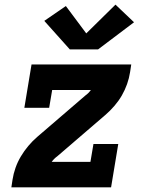

<svg xmlns="http://www.w3.org/2000/svg" viewBox="-20 -808 640 828"><path d="M29 0 34 -33Q38 -59 47 -84.5Q56 -110 70 -133.5Q84 -157 102 -178.5Q120 -200 141 -218L348 -396Q355 -401 361 -407Q367 -413 372 -420H205L192 -343H85L116 -530H546L541 -497Q537 -471 528 -445.5Q519 -420 505.5 -396.5Q492 -373 473.5 -351.5Q455 -330 434 -312L227 -134Q220 -129 214 -123Q208 -117 203 -110H370L383 -187H490L459 0ZM281 -595 171 -718 264 -782 352 -664 478 -788 558 -712 403 -595Z"/></svg>

Font: Iosevka Curly Slab XBdEx
Style: Italic
Weight: 800
Width: 7
Italic angle: -9°
Monospace: yes
Designer: Belleve Invis
Foundry: Belleve Invis
Version: Version 11.1.0; ttfautohint (v1.8.3)